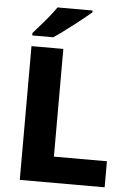

<svg xmlns="http://www.w3.org/2000/svg" viewBox="-61 -976 695 1021"><g transform="rotate(5 286.5 -465.5)"><path d="M84 0V-714H254V-139H537V0ZM391 -921Q375 -907 350 -887Q325 -867 296.5 -845Q268 -823 241.5 -803.5Q215 -784 195 -771H83V-784Q99 -803 122 -828.5Q145 -854 167 -881.5Q189 -909 204 -931H391Z"/></g></svg>

Font: Noto Sans ExtraBold
Style: Regular
Weight: 800
Designer: Monotype Design Team
Foundry: Monotype Imaging Inc.
Version: Version 2.007